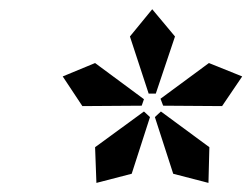

<svg xmlns="http://www.w3.org/2000/svg" viewBox="-20 -738 550 420"><path d="M268.1 -357.9 190.9 -337.9 188 -416 294.9 -494.1 308.1 -481.9ZM290 -506.8 160.2 -505.9 117.2 -570.8 188 -600.1 294.9 -521ZM436 -337.9 358.9 -357.9 318.8 -481.9 332 -494.1 438 -416ZM320.8 -533.2H305.2L264.2 -658.2L313 -717.8L362.8 -658.2ZM465.8 -505.9 336.9 -506.8 331.1 -522 437 -600.1 509.8 -570.8Z"/></svg>

Font: Charis SIL Am
Style: Bold Italic
Weight: 700
Italic angle: -11°
Foundry: SIL International
Version: Version 5.000